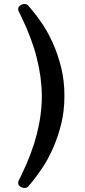

<svg xmlns="http://www.w3.org/2000/svg" viewBox="-20 -782 419 950"><path d="M136.2 121.1 120.1 140.1Q113.8 147.9 101.1 147.9Q89.4 147.9 79.6 140.6Q69.8 133.3 69.8 123Q69.8 118.7 71.8 112.8L85 85.9Q136.7 -19 161.9 -117.2Q187 -215.3 187 -307.1Q186.5 -398.4 161.6 -496.6Q136.7 -594.7 85 -700.2L71.8 -727.1Q69.8 -732.4 69.8 -736.8Q69.8 -747.1 79.6 -754.6Q89.4 -762.2 101.1 -762.2Q113.3 -762.2 120.1 -753.9L136.2 -734.9Q158.7 -708.5 186.8 -667.7Q214.8 -627 239.7 -572.8Q264.6 -518.6 281.7 -451.9Q298.8 -385.3 298.8 -307.1Q298.8 -231.9 282.2 -166.3Q265.6 -100.6 241.2 -46.1Q216.8 8.3 188.2 50.5Q159.7 92.8 136.2 121.1Z"/></svg>

Font: Marmelad
Style: Regular
Weight: 400
Designer: Manvel Shmavonyan
Foundry: Cyreal (www.cyreal.org)
Version: Version 1.000